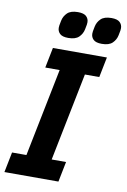

<svg xmlns="http://www.w3.org/2000/svg" viewBox="-105 -968 677 1026"><g transform="rotate(10 234.0 -455.0)"><path d="M287 0H-6L16 -110H94L190 -588H112L134 -698H427L405 -588H327L231 -110H309ZM205 -765Q173 -765 159.5 -778Q146 -791 146 -810Q146 -815 147 -823Q148 -831 152 -849Q157 -874 175.5 -892Q194 -910 233 -910Q265 -910 278.5 -897Q292 -884 292 -865Q292 -860 291 -852Q290 -844 286 -826Q281 -801 262.5 -783Q244 -765 205 -765ZM387 -765Q355 -765 341.5 -778Q328 -791 328 -810Q328 -815 329 -823Q330 -831 334 -849Q339 -874 357.5 -892Q376 -910 415 -910Q447 -910 460.5 -897Q474 -884 474 -865Q474 -860 473 -852Q472 -844 468 -826Q463 -801 444.5 -783Q426 -765 387 -765Z"/></g></svg>

Font: IBM Plex Sans Condensed
Style: Bold Italic
Weight: 700
Width: 3
Italic angle: -11.31°
Designer: Mike Abbink, Paul van der Laan, Pieter van Rosmalen
Foundry: Bold Monday
Version: Version 3.201